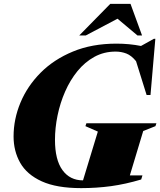

<svg xmlns="http://www.w3.org/2000/svg" viewBox="-20 -955 826 990"><path d="M708 -29.5Q627.5 -5.5 552.8 4.8Q478 15 398.5 15Q272 15 195.2 -20Q118.5 -55 84.2 -115.5Q50 -176 50 -251.5Q50 -340.5 85.5 -425.8Q121 -511 189.2 -579.8Q257.5 -648.5 356 -689.2Q454.5 -730 580.5 -730Q646 -730 707 -718L773.5 -755H781L756 -465H736L681.5 -639.5Q657.5 -669 631.5 -679Q605.5 -689 576 -689Q516 -689 466.5 -661.8Q417 -634.5 379.2 -588Q341.5 -541.5 315.8 -482.8Q290 -424 276.8 -359.8Q263.5 -295.5 263.5 -234Q263.5 -131 302 -78Q340.5 -25 408 -25L484.5 -276.5L420.5 -304.5L425.5 -319.5H786.5L781.5 -304.5L718.5 -279.5L649.5 -50.5H714.5ZM388.5 -772 548.5 -935H653L712.5 -772H689L586 -858.5L422 -772Z"/></svg>

Font: Newsreader Display ExtraBold
Style: Italic
Weight: 800
Italic angle: -17°
Designer: Hugues Gentile
Foundry: Production Type
Version: Version 1.001